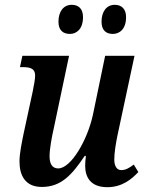

<svg xmlns="http://www.w3.org/2000/svg" viewBox="-20 -768 608 798"><path d="M449 -627C475 -627 504 -645 504 -697C504 -732 484 -748 457 -748C423 -748 402 -720 402 -678C402 -643 420 -627 449 -627ZM271 -627C296 -627 325 -645 325 -697C325 -732 306 -748 278 -748C244 -748 223 -720 223 -678C223 -643 241 -627 271 -627ZM426 10C487 10 527 -23 555 -53L536 -84C516 -69 502 -61 484 -61C466 -61 455 -77 455 -105C455 -135 462 -174 468 -204L539 -536H417L366 -290C343 -185 275 -68 222 -68C195 -68 186 -90 186 -119C186 -148 195 -198 204 -237L267 -536H73L63 -489H76C110 -489 126 -480 126 -454C126 -438 121 -414 116 -388L78 -212C71 -177 61 -131 61 -97C61 -40 84 9 154 9C234 9 279 -41 332 -120H337C335 -104 334 -90 334 -79C334 -31 357 10 426 10Z"/></svg>

Font: Noto Serif Condensed SemiBold
Style: Italic
Weight: 600
Width: 3
Italic angle: -12°
Designer: Monotype Design Team
Foundry: Monotype Imaging Inc.
Version: Version 2.014